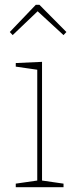

<svg xmlns="http://www.w3.org/2000/svg" viewBox="-20 -784 318 804"><path d="M33 -637 21 -650 130 -764H145L258 -650L246 -637L133 -741H142ZM156 -21 149 -29 246 -15V0H46V-15L143 -29L136 -21V-499L143 -491L46 -505V-520L156 -525Z"/></svg>

Font: Bitter Thin Thin
Style: Regular
Weight: 250
Version: Version 2.002